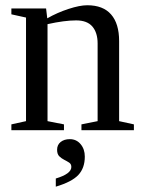

<svg xmlns="http://www.w3.org/2000/svg" viewBox="-20 -491 540 724"><path d="M158.2 -421.9Q195.8 -443.4 238.3 -457.3Q280.8 -471.2 309.1 -471.2Q368.7 -471.2 398.9 -436.5Q429.2 -401.9 429.2 -335.9V-34.2L484.9 -22V0H287.1V-22L348.1 -34.2V-327.1Q348.1 -367.7 328.4 -390.9Q308.6 -414.1 267.1 -414.1Q223.1 -414.1 159.2 -399.9V-34.2L221.2 -22V0H22.9V-22L78.1 -34.2V-424.8L22.9 -437V-459H153.8ZM299.8 99.6Q299.8 142.6 275.4 168.7Q251 194.8 190.4 212.9V182.1Q249 164.6 249 138.7Q249 127.4 240.7 122.1Q232.4 116.7 222.2 111.6Q211.9 106.4 203.6 98.4Q195.3 90.3 195.3 73.7Q195.3 55.2 208.7 44.4Q222.2 33.7 243.2 33.7Q268.1 33.7 283.9 52.5Q299.8 71.3 299.8 99.6Z"/></svg>

Font: Times New Roman
Style: Regular
Weight: 400
Designer: Steve Matteson
Foundry: Ascender Corporation
Version: Version 2.00.3